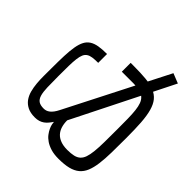

<svg xmlns="http://www.w3.org/2000/svg" viewBox="-125 -1102 1438 1438"><g transform="rotate(-45 594.0 -383.0)"><path d="M859.4 -375H953.1V-343.8Q953.1 -268.6 948 -213.9Q942.9 -159.2 927.2 -121.1Q911.6 -83 882.8 -59.3Q854 -35.6 807.1 -22.5Q760.3 -9.3 692.6 -4.6Q625 0 531.2 0Q445.3 0 377.2 -1.2Q309.1 -2.4 257.1 -9.3Q205.1 -16.1 168 -31.2Q130.9 -46.4 107.4 -74.2Q84 -102.1 73.2 -144.8Q62.5 -187.5 62.5 -250Q62.5 -296.9 73 -331.3Q83.5 -365.7 100.1 -390.1Q116.7 -414.6 136.7 -429.7Q156.7 -444.8 175.8 -453.6Q194.8 -462.4 210.7 -465.6Q226.6 -468.8 234.4 -468.8Q216.8 -480.5 202.4 -492.7Q188 -504.9 177.7 -519.5Q167.5 -534.2 161.9 -552.2Q156.2 -570.3 156.2 -593.8Q156.2 -640.6 171.6 -671.6Q187 -702.6 213.1 -721.7Q239.3 -740.7 273.7 -750Q308.1 -759.3 346.2 -762.7Q384.3 -766.1 423.8 -765.9Q463.4 -765.6 500 -765.6Q578.1 -765.6 636.5 -763.4Q694.8 -761.2 736.3 -753.9Q777.8 -746.6 804.7 -732.4Q831.5 -718.3 847.2 -693.8Q862.8 -669.4 868.9 -633.5Q875 -597.7 875 -546.9H781.2Q781.2 -582 777.8 -606.2Q774.4 -630.4 763.9 -646Q753.4 -661.6 734.4 -669.9Q715.3 -678.2 684.1 -682.1Q652.8 -686 607.7 -686.8Q562.5 -687.5 500 -687.5Q429.7 -687.5 381.8 -686Q334 -684.6 304.7 -675.8Q275.4 -667 262.7 -647.9Q250 -628.9 250 -593.8Q250 -581.1 253.9 -569.1Q257.8 -557.1 266.8 -545.4Q275.9 -533.7 290.8 -522.5Q305.7 -511.2 328.1 -500L1125 -93.8L1093.8 -15.6L312.5 -406.7Q277.3 -406.7 248.5 -397.9Q219.7 -389.2 199.2 -370.4Q178.7 -351.6 167.5 -321.8Q156.2 -292 156.2 -250Q156.2 -210.9 162.4 -184.1Q168.5 -157.2 184.1 -139.9Q199.7 -122.6 226.6 -113.3Q253.4 -104 295.2 -99.6Q336.9 -95.2 395 -94.5Q453.1 -93.8 531.2 -93.8Q593.8 -93.8 642.3 -94.5Q690.9 -95.2 727.3 -99.4Q763.7 -103.5 788.8 -112.8Q814 -122.1 829.6 -139.4Q845.2 -156.7 852.3 -183.6Q859.4 -210.4 859.4 -250Z"/></g></svg>

Font: Michroma
Style: Regular
Weight: 400
Version: Version 1.000